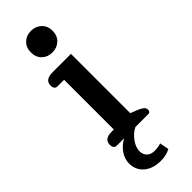

<svg xmlns="http://www.w3.org/2000/svg" viewBox="-303 -736 969 969"><g transform="rotate(-45 181.0 -252.0)"><path d="M104 -639Q104 -674 126 -695Q148 -716 181 -716Q214 -716 236.5 -695Q259 -674 259 -639Q259 -604 236.5 -583Q214 -562 181 -562Q148 -562 126 -583Q104 -604 104 -639ZM58 107Q58 76 77 47.5Q96 19 130 0H79Q56 0 56 -28Q56 -68 109 -68H125V-423H79Q56 -423 56 -451Q56 -471 70 -481Q84 -491 109 -491H242V-68L282 -52Q302 -43 310 -35.5Q318 -28 318 -17Q318 0 303 0H211Q182 14 160.5 43.5Q139 73 139 102Q139 125 154 139.5Q169 154 196 154Q211 154 224 151Q237 148 241 147L250 196Q221 212 182 212Q126 212 92 183.5Q58 155 58 107Z"/></g></svg>

Font: MaitreeSemiBold
Style: Regular
Weight: 600
Designer: CadsonDemak Team
Foundry: CadsonDemak
Version: Version 1.000